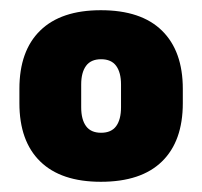

<svg xmlns="http://www.w3.org/2000/svg" viewBox="-20 -667 396 376"><path d="M177.5 -311Q99.5 -311 58.8 -350.8Q18 -390.5 18 -465V-493Q18 -567.5 58.8 -607.2Q99.5 -647 177.5 -647Q256.5 -647 297.2 -607Q338 -567 338 -493V-465Q338 -390.5 297.2 -350.8Q256.5 -311 177.5 -311ZM178 -407Q198 -407 207.5 -420Q217 -433 217 -457V-501.5Q217 -525 207.5 -538Q198 -551 178 -551Q158 -551 148.5 -538Q139 -525 139 -501.5V-457Q139 -433 148.5 -420Q158 -407 178 -407Z"/></svg>

Font: Anek Kannada ExtraBold
Style: Regular
Weight: 800
Version: Version 1.003